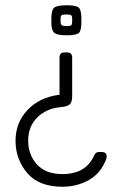

<svg xmlns="http://www.w3.org/2000/svg" viewBox="-20 -532 482 729"><path d="M217 177Q127 177 83 124.5Q39 72 39 3Q39 -66 84 -114Q129 -162 204 -172Q205 -172 206 -171V-314Q206 -333 225 -333H234Q254 -333 254 -314V-166Q254 -143 244 -135Q234 -127 208 -125Q156 -120 121.5 -86Q87 -52 87 2Q87 56 120.5 92.5Q154 129 217 129Q307 129 338 57Q344 45 356 45H365Q385 45 385 61Q385 65 384 70Q364 125 318.5 151Q273 177 217 177ZM175 -447V-460Q175 -494 186 -503Q197 -512 233 -512Q269 -512 279 -503Q289 -494 289 -460V-447Q289 -415 279 -406.5Q269 -398 233 -398Q197 -398 186 -407.5Q175 -417 175 -447ZM254 -450V-460Q254 -471 250 -474Q246 -477 232 -477Q218 -477 214 -474Q210 -471 210 -460V-450Q210 -440 214.5 -436.5Q219 -433 232.5 -433Q246 -433 250 -436Q254 -439 254 -450Z"/></svg>

Font: Text Me One
Style: Regular
Weight: 400
Designer: Julia Petretta
Foundry: Julia Petretta
Version: Version 1.003